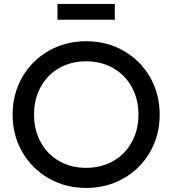

<svg xmlns="http://www.w3.org/2000/svg" viewBox="-20 -927 863 961"><path d="M43 -353.5Q43 -456.5 91.3 -540.5Q139.6 -624.5 223.9 -672.6Q308.1 -720.7 411.1 -720.7Q514.6 -720.7 598.9 -672.6Q683.1 -624.5 731.2 -540.5Q779.3 -456.5 779.3 -353.5Q779.3 -250.5 731.2 -166.5Q683.1 -82.5 598.9 -34.4Q514.6 13.7 411.1 13.7Q308.1 13.7 223.9 -34.4Q139.6 -82.5 91.3 -166.5Q43 -250.5 43 -353.5ZM672.9 -353.5Q672.9 -430.7 639.4 -491.5Q606 -552.2 546.4 -586.2Q486.8 -620.1 411.1 -620.1Q335.4 -620.1 276.1 -586.2Q216.8 -552.2 183.6 -491.5Q150.4 -430.7 150.4 -353.5Q150.4 -276.4 183.6 -215.6Q216.8 -154.8 276.1 -120.8Q335.4 -86.9 411.1 -86.9Q486.8 -86.9 546.4 -120.8Q606 -154.8 639.4 -215.6Q672.9 -276.4 672.9 -353.5ZM554.7 -828.1H267.6V-907.2H554.7Z"/></svg>

Font: Wanted Sans Medium
Style: Regular
Weight: 500
Designer: Original Design by Kil Hyung-jin and Kang Hanbin, Wanted Lab, Inc; Hangeul from Source Han Sans by Jang Soo-young and Ka
Foundry: Wanted Lab, Inc.
Version: Version 1.001